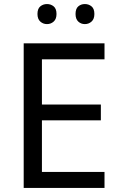

<svg xmlns="http://www.w3.org/2000/svg" viewBox="-20 -928 596 948"><path d="M496 0H97V-714H496V-635H187V-412H478V-334H187V-79H496ZM165 -859Q165 -885 179 -896.5Q193 -908 212 -908Q231 -908 245 -896.5Q259 -885 259 -859Q259 -834 245 -821.5Q231 -809 212 -809Q193 -809 179 -821.5Q165 -834 165 -859ZM353 -859Q353 -885 366.5 -896.5Q380 -908 399 -908Q418 -908 432 -896.5Q446 -885 446 -859Q446 -834 432 -821.5Q418 -809 399 -809Q380 -809 366.5 -821.5Q353 -834 353 -859Z"/></svg>

Font: Noto Sans Thai Looped
Style: Regular
Weight: 400
Designer: Sasikarn Vongin, Ben Mitchell
Foundry: The Fontpad Ltd
Version: Version 1.001; ttfautohint (v1.8.4.7-5d5b)